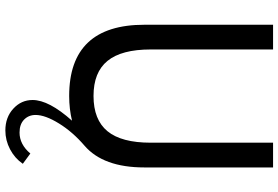

<svg xmlns="http://www.w3.org/2000/svg" viewBox="-182 -608 1044 720"><g transform="rotate(90 340.0 -248.0)"><path d="M72.8 -750H165.5V-291Q165.5 -181.6 208.3 -129.2Q251 -76.7 339.8 -76.7Q429.2 -76.7 472.2 -129.2Q515.1 -181.6 515.1 -291V-750H607.9V-267.6Q607.9 -113.3 526.4 -43Q474.6 1.5 442.9 53Q411.1 104.5 411.1 140.6Q411.1 166.5 428.5 183.6Q445.8 200.7 477.1 200.7Q521.5 200.7 555.7 160.2L594.2 188.5Q573.2 218.8 539.8 236.3Q506.3 253.9 469.2 253.9Q419.9 253.9 387.5 224.1Q355 194.3 355 151.9Q355 90.8 432.6 3.9Q388.7 14.6 339.8 14.6Q72.8 14.6 72.8 -267.6Z"/></g></svg>

Font: Spartan MB Med
Style: Regular
Weight: 500
Designer: Matt Bailey, Mirko Velimirovic
Foundry: Matt Bailey
Version: Version 1.005